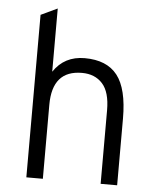

<svg xmlns="http://www.w3.org/2000/svg" viewBox="-52 -767 664 811"><g transform="rotate(5 280.0 -361.0)"><path d="M90 0V-689L160 -722V-454Q206 -523 292 -523Q386 -523 430.5 -466Q475 -409 475 -283V0H405V-312Q405 -389 373 -424.5Q341 -460 286 -460Q160 -460 160 -314V0Z"/></g></svg>

Font: Overpass Light
Style: Regular
Weight: 300
Designer: Delve Withrington, Thomas Jockin
Foundry: Delve Fonts
Version: Version 3.000;DELV;Overpass